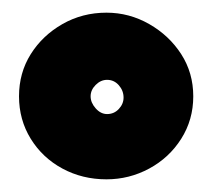

<svg xmlns="http://www.w3.org/2000/svg" viewBox="-20 -740 335 303"><path d="M148 -720Q110 -720 78.5 -702Q47 -684 28.5 -654.5Q10 -625 10 -588Q10 -551 28.5 -521Q47 -491 78.5 -474Q110 -457 148 -457Q184 -457 215.5 -474Q247 -491 266 -521Q285 -551 285 -588Q285 -625 266 -654.5Q247 -684 215.5 -702Q184 -720 148 -720ZM175 -586Q175 -576 167.5 -568Q160 -560 149 -560Q139 -560 131 -569Q123 -578 123 -588Q123 -598 131 -606Q139 -614 149 -614Q160 -614 167.5 -605.5Q175 -597 175 -586Z"/></svg>

Font: Catamaran Thin Black
Style: Regular
Weight: 900
Version: Version 2.000